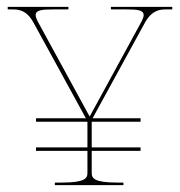

<svg xmlns="http://www.w3.org/2000/svg" viewBox="-20 -540 525 560"><path d="M390 -195H250L402.5 -473.5C423.5 -511.5 447.5 -512.5 464.5 -512.5H482.5V-520H303.5V-512.5H349.5C381 -512.5 399 -510.5 399 -496C399 -491.5 397 -485.5 393.5 -478.5L241.5 -200L89.5 -478.5C86 -485.5 84 -491.5 84 -496C84 -510.5 102 -512.5 133.5 -512.5H179.5V-520H2.5V-512.5H16C33 -512.5 57.5 -511.5 78 -473.5L230.5 -195H85V-185H235V-110H85V-100H235V-35C235 -20.5 228.5 -7.5 160 -7.5H140V0H340V-7.5H322.5C254 -7.5 247.5 -20.5 247.5 -35V-100H390V-110H247.5V-185H390Z"/></svg>

Font: ZnikomitSC
Style: Regular
Weight: 100
Designer: gluk
Foundry: gluk
Version: Version 0.55